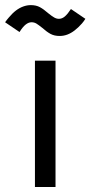

<svg xmlns="http://www.w3.org/2000/svg" viewBox="-74 -746 360 766"><path d="M65.4 -503.9H147.5V0H65.4ZM94.7 -634.8Q80.1 -646.5 71.3 -651.9Q62.5 -657.2 51.8 -657.2Q40 -657.2 28.3 -647.9Q16.6 -638.7 3.9 -618.2L-53.7 -657.2Q-49.8 -662.1 -46.4 -667Q-43 -671.9 -39.1 -675.8Q-24.4 -693.4 -10.3 -704.1Q3.9 -714.8 19 -720.2Q34.2 -725.6 48.8 -725.6Q70.3 -725.6 85.4 -717.3Q100.6 -709 118.2 -693.4Q132.8 -681.6 142.1 -676.3Q151.4 -670.9 161.1 -670.9Q173.8 -670.9 185.1 -680.7Q196.3 -690.4 209 -710L266.6 -670.9Q263.7 -666 260.3 -661.6Q256.8 -657.2 252.9 -652.3Q238.3 -635.7 223.6 -624.5Q209 -613.3 194.3 -607.9Q179.7 -602.5 164.1 -602.5Q142.6 -602.5 127.4 -610.8Q112.3 -619.1 94.7 -634.8Z"/></svg>

Font: Wanted Sans Variable
Style: Regular
Weight: 400
Designer: Original Design by Kil Hyung-jin and Kang Hanbin, Wanted Lab, Inc; Hangeul from Source Han Sans by Jang Soo-young and Ka
Foundry: Wanted Lab, Inc.
Version: Version 1.003;Glyphs 3.2 (3227)